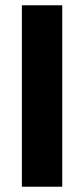

<svg xmlns="http://www.w3.org/2000/svg" viewBox="-20 -708 319 728"><path d="M63 0V-688H216V0Z"/></svg>

Font: Saira SemiCondensed
Style: Bold
Weight: 700
Width: 4
Designer: Hector Gatti with collaboration of the Omnibus-Type team
Foundry: Omnibus-Type
Version: Version 1.101